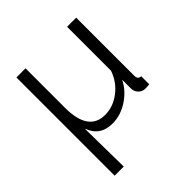

<svg xmlns="http://www.w3.org/2000/svg" viewBox="-197 -661 1013 1013"><g transform="rotate(-45 310.0 -154.5)"><path d="M82 -521H150V-227Q150 -50 273 -50Q333 -50 385 -89Q437 -128 460 -193V-521H528V-88Q528 -60 552 -60V0Q536 2 519 2Q497 1 482.5 -15Q468 -31 468 -52V-118Q441 -63 385.5 -26.5Q330 10 269 10Q177 10 146 -75L150 212H82Z"/></g></svg>

Font: Raleway-v4020
Style: Regular
Weight: 400
Designer: Matt McInerney, Pablo Impallari, Rodrigo Fuenzalida
Foundry: Matt McInerney, Pablo Impallari, Rodrigo Fuenzalida
Version: Version 4.020;PS 004.020;hotconv 1.0.88;makeotf.lib2.5.64775